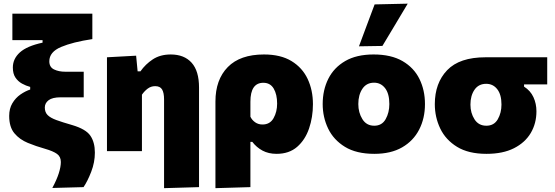

<svg xmlns="http://www.w3.org/2000/svg" viewBox="-20 -806 2962 1024"><path d="M259 196.5Q282.5 153 293.5 118.2Q304.5 83.5 304.5 58Q304.5 29.5 284 14.8Q263.5 0 220 -12.5Q172 -26 128.2 -44Q84.5 -62 56.8 -95.2Q29 -128.5 29 -188Q29 -227 46 -255.5Q63 -284 89 -302Q115 -320 141 -328.5V-342.5Q118.5 -348.5 97.2 -360.2Q76 -372 62.2 -392.5Q48.5 -413 48.5 -446Q48.5 -492.5 86 -526.5Q123.5 -560.5 207 -578.5V-592H46V-733H472.5V-597.5Q368.5 -582 305.8 -555.5Q243 -529 243 -479Q243 -448 268 -435.8Q293 -423.5 327.5 -423.5H426.5V-287H303.5Q259.5 -287 239.2 -271.5Q219 -256 219 -232.5Q219 -207.5 233.8 -192.5Q248.5 -177.5 280.5 -165.8Q312.5 -154 365 -139Q438 -117.5 462 -82.2Q486 -47 486 8Q486 59.5 466.5 110Q447 160.5 425.5 192Z M855 197.5V-276Q855 -311 844.5 -328.8Q834 -346.5 807.5 -346.5Q785 -346.5 767.5 -333.2Q750 -320 737 -301V0H550.5V-500.5L706 -509L714 -425.5H729Q755.5 -463.5 795 -489.5Q834.5 -515.5 890.5 -515.5Q962.5 -515.5 1002 -471.5Q1041.5 -427.5 1041.5 -339V192Z M1129 197.5V-264.5Q1129 -381 1194.8 -448.2Q1260.5 -515.5 1388 -515.5Q1477 -515.5 1534.8 -480.2Q1592.5 -445 1620.8 -385Q1649 -325 1649 -250.5Q1649 -181 1628.2 -120.5Q1607.5 -60 1564.8 -22.8Q1522 14.5 1455 14.5Q1412 14.5 1380 -2.8Q1348 -20 1325.5 -49.5H1315.5V192ZM1380 -142Q1420 -142 1439 -175.8Q1458 -209.5 1458 -253.5Q1458 -302.5 1439.8 -333.5Q1421.5 -364.5 1384.5 -364.5Q1315.5 -364.5 1315.5 -263.5V-183.5Q1324 -165.5 1340.8 -153.8Q1357.5 -142 1380 -142Z M1976.5 14.5Q1880.5 14.5 1819.8 -22.8Q1759 -60 1730 -120.5Q1701 -181 1701 -251Q1701 -326 1731 -385.8Q1761 -445.5 1821.2 -480.5Q1881.5 -515.5 1972.5 -515.5Q2066 -515.5 2126.8 -480.2Q2187.5 -445 2217 -385Q2246.5 -325 2246.5 -251Q2246.5 -175 2215.5 -114.8Q2184.5 -54.5 2124.5 -20Q2064.5 14.5 1976.5 14.5ZM1976 -135.5Q2017 -135.5 2036.8 -170.5Q2056.5 -205.5 2056.5 -251Q2056.5 -306.5 2033.8 -335.8Q2011 -365 1975 -365Q1934.5 -365 1912.8 -332.5Q1891 -300 1891 -251Q1891 -205.5 1912.8 -170.5Q1934.5 -135.5 1976 -135.5ZM1894.5 -559Q1915.5 -615 1936.2 -671Q1957 -727 1978 -782.5L2154.5 -786.5Q2119.5 -728 2085.8 -671.5Q2052 -615 2019.5 -561Z M2574.5 14.5Q2478.5 14.5 2417.8 -22.8Q2357 -60 2328 -120.5Q2299 -181 2299 -250.5Q2299 -363 2365 -431.8Q2431 -500.5 2569.5 -500.5H2898.5V-356H2775V-344Q2809 -322.5 2825 -287.8Q2841 -253 2841 -212.5Q2841 -148 2810.8 -96.8Q2780.5 -45.5 2721.2 -15.5Q2662 14.5 2574.5 14.5ZM2574 -135.5Q2615 -135.5 2634.8 -169.8Q2654.5 -204 2654.5 -248.5Q2654.5 -301.5 2632 -330.2Q2609.5 -359 2573 -359Q2532.5 -359 2510.8 -327.5Q2489 -296 2489 -248Q2489 -203.5 2510.8 -169.5Q2532.5 -135.5 2574 -135.5Z"/></svg>

Font: Commissioner ExtraBold
Style: Regular
Weight: 800
Designer: Kostas Bartsokas
Foundry: Kostas Bartsokas
Version: Version 1.000; ttfautohint (v1.8.3)